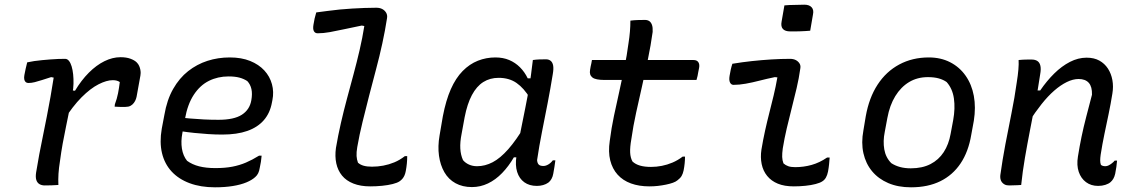

<svg xmlns="http://www.w3.org/2000/svg" viewBox="-20 -788 4840 819"><path d="M96 -522Q110 -525 126 -527.5Q142 -530 160 -531.5Q178 -533 195 -534.5Q212 -536 228.5 -536.5Q245 -537 258 -537Q267 -537 274 -528.5Q281 -520 285.5 -505Q290 -490 292 -471Q294 -452 293.5 -431Q293 -410 289 -390Q283 -354 276 -318.5Q269 -283 261.5 -247.5Q254 -212 247.5 -176Q241 -140 236 -102Q231 -71 229.5 -47Q228 -23 229 1Q215 2 200.5 2.5Q186 3 171 3Q158 3 148.5 -2.5Q139 -8 135 -20Q131 -32 134 -52Q140 -90 147.5 -129.5Q155 -169 163.5 -210Q172 -251 180 -292.5Q188 -334 195.5 -375.5Q203 -417 209 -457L198 -459Q176 -452 159 -446.5Q142 -441 128 -437.5Q114 -434 101 -434Q94 -434 89.5 -438Q85 -442 83.5 -449.5Q82 -457 84 -468Q87 -482 89.5 -495Q92 -508 96 -522ZM494 -544Q519 -544 536.5 -537.5Q554 -531 563 -522Q570 -515 573.5 -507Q577 -499 578.5 -491.5Q580 -484 580 -477Q580 -470 579 -466L564 -383Q563 -375 560 -366Q557 -357 551 -349Q545 -341 536.5 -336.5Q528 -332 515 -332Q503 -332 491.5 -332Q480 -332 469 -333L470 -343Q479 -367 483.5 -390Q488 -413 491 -438Q485 -442 478 -444Q471 -446 461 -446Q435 -446 400.5 -428.5Q366 -411 328 -373Q290 -335 251 -273L269 -404L300 -401Q327 -446 359 -478Q391 -510 425.5 -527Q460 -544 494 -544Z M960 -543Q1010 -543 1047 -528Q1084 -513 1107.5 -487.5Q1131 -462 1140 -429Q1149 -396 1142 -361L1140 -351Q1132 -306 1105.5 -275.5Q1079 -245 1035 -229.5Q991 -214 928 -214Q899 -214 868.5 -216Q838 -218 809 -221Q780 -224 754 -228L721 -224L732 -289Q762 -285 791 -282.5Q820 -280 849.5 -278.5Q879 -277 912 -277Q978 -277 1011.5 -298.5Q1045 -320 1052 -360Q1057 -388 1052.5 -408Q1048 -428 1035 -442Q1020 -452 1001 -457Q982 -462 955 -462Q909 -462 871 -443Q833 -424 806.5 -383.5Q780 -343 769 -281L758 -221Q751 -185 756 -154Q761 -123 778 -102Q800 -86 829.5 -78.5Q859 -71 899 -71Q940 -71 971 -77Q1002 -83 1029 -94.5Q1056 -106 1085 -124H1096Q1095 -111 1093 -98Q1091 -85 1088 -72Q1086 -59 1081.5 -49.5Q1077 -40 1069 -33Q1055 -20 1031 -10Q1007 0 973 5.5Q939 11 897 11Q836 11 789 -6.5Q742 -24 712 -56.5Q682 -89 671 -135Q660 -181 670 -239L681 -297Q692 -362 718.5 -408.5Q745 -455 782.5 -484.5Q820 -514 865 -528.5Q910 -543 960 -543Z M1329 -735Q1353 -738 1378.5 -741.5Q1404 -745 1430 -747.5Q1456 -750 1482 -751.5Q1508 -753 1534 -754Q1560 -755 1585 -755Q1600 -755 1610.5 -749.5Q1621 -744 1627 -734Q1633 -724 1631 -711Q1623 -659 1611 -603.5Q1599 -548 1584 -492Q1569 -436 1554.5 -379.5Q1540 -323 1526.5 -268Q1513 -213 1504 -161Q1500 -138 1501 -122.5Q1502 -107 1507 -94Q1517 -85 1531.5 -81Q1546 -77 1567 -77Q1591 -77 1615 -81.5Q1639 -86 1662 -95.5Q1685 -105 1707 -122H1717Q1717 -106 1715.5 -90.5Q1714 -75 1711 -59Q1709 -48 1705.5 -40Q1702 -32 1697 -26Q1692 -20 1685 -15Q1675 -8 1655 -3Q1635 2 1610 4.5Q1585 7 1559 7Q1518 7 1487.5 -5Q1457 -17 1439 -39Q1421 -61 1414.5 -91Q1408 -121 1413 -157Q1422 -210 1434 -262.5Q1446 -315 1460 -367Q1474 -419 1488 -471Q1502 -523 1514 -574.5Q1526 -626 1534 -677L1523 -679Q1483 -671 1449 -663.5Q1415 -656 1387 -651Q1359 -646 1335 -646Q1324 -646 1319 -655Q1314 -664 1317 -682Q1319 -696 1322 -709Q1325 -722 1329 -735Z M2093 -543Q2126 -543 2152 -532Q2178 -521 2198 -501Q2218 -481 2231 -454H2256L2241 -369Q2215 -412 2183.5 -434Q2152 -456 2107 -456Q2070 -456 2041.5 -438Q2013 -420 1993 -382.5Q1973 -345 1962 -288L1949 -217Q1942 -182 1943.5 -154.5Q1945 -127 1955 -105Q1965 -93 1980.5 -86Q1996 -79 2015 -79Q2049 -79 2081.5 -96Q2114 -113 2148 -151.5Q2182 -190 2221 -255L2195 -117H2172Q2150 -79 2122 -50Q2094 -21 2061.5 -5.5Q2029 10 1993 10Q1953 10 1923 -6.5Q1893 -23 1875.5 -53.5Q1858 -84 1852.5 -124Q1847 -164 1855 -210L1869 -292Q1882 -360 1903 -407.5Q1924 -455 1953.5 -485Q1983 -515 2018.5 -529Q2054 -543 2093 -543ZM2253 -532Q2267 -534 2280.5 -534.5Q2294 -535 2309 -535Q2321 -535 2329 -528.5Q2337 -522 2339.5 -508.5Q2342 -495 2338 -472Q2328 -410 2316 -348Q2304 -286 2292 -226Q2280 -166 2271 -105Q2272 -92 2278 -86Q2284 -80 2298 -80Q2308 -80 2319 -86.5Q2330 -93 2338 -104H2349Q2347 -90 2345 -76Q2343 -62 2340 -47Q2338 -35 2332.5 -25Q2327 -15 2319 -9Q2309 -2 2296.5 1.5Q2284 5 2270 5Q2238 5 2216.5 -10.5Q2195 -26 2186 -54.5Q2177 -83 2183 -122Q2190 -174 2200 -224.5Q2210 -275 2220.5 -326.5Q2231 -378 2240 -433Q2243 -452 2245 -468.5Q2247 -485 2249 -500.5Q2251 -516 2253 -532Z M2505 -532H2938Q2953 -532 2959 -522.5Q2965 -513 2962 -498Q2960 -489 2958.5 -480.5Q2957 -472 2955.5 -464Q2954 -456 2951 -447H2557Q2540 -447 2527 -449.5Q2514 -452 2507 -457.5Q2500 -463 2497.5 -471Q2495 -479 2497 -490Q2498 -498 2499.5 -504.5Q2501 -511 2502.5 -518Q2504 -525 2505 -532ZM2902 -120Q2902 -106 2900.5 -91Q2899 -76 2896 -61Q2893 -47 2887.5 -37.5Q2882 -28 2870 -19Q2863 -13 2850.5 -8.5Q2838 -4 2821 -0.5Q2804 3 2786.5 5Q2769 7 2750 7Q2706 7 2671.5 -5.5Q2637 -18 2614.5 -43Q2592 -68 2583 -104Q2574 -140 2581 -187Q2588 -242 2599 -294Q2610 -346 2621.5 -397Q2633 -448 2643.5 -499.5Q2654 -551 2661 -604Q2665 -629 2667 -653Q2669 -677 2669 -700Q2685 -702 2700 -702.5Q2715 -703 2731 -703Q2742 -703 2749.5 -698Q2757 -693 2761 -682Q2765 -671 2764 -652Q2756 -594 2744 -536.5Q2732 -479 2719 -421.5Q2706 -364 2693.5 -307.5Q2681 -251 2673 -194Q2667 -160 2668 -137.5Q2669 -115 2678 -99Q2691 -87 2710.5 -81.5Q2730 -76 2757 -76Q2780 -76 2803 -80.5Q2826 -85 2848.5 -94.5Q2871 -104 2892 -120Z M3104 -516Q3146 -523 3188 -527.5Q3230 -532 3271 -534.5Q3312 -537 3350 -537Q3364 -537 3374 -532Q3384 -527 3390 -518Q3396 -509 3394 -497Q3388 -454 3378 -411.5Q3368 -369 3357 -326Q3346 -283 3336 -240.5Q3326 -198 3319 -155Q3316 -133 3316.5 -118.5Q3317 -104 3322 -91Q3331 -83 3342.5 -79Q3354 -75 3372 -75Q3408 -75 3442 -84.5Q3476 -94 3508 -116H3519Q3518 -102 3516.5 -87Q3515 -72 3512 -56Q3509 -41 3503 -30.5Q3497 -20 3487 -14Q3478 -8 3459 -3Q3440 2 3415.5 4.5Q3391 7 3366 7Q3326 7 3298 -4.5Q3270 -16 3252.5 -37.5Q3235 -59 3229 -88Q3223 -117 3228 -150Q3235 -192 3243.5 -230.5Q3252 -269 3261.5 -306Q3271 -343 3280 -380.5Q3289 -418 3296 -458L3285 -459Q3251 -452 3220 -444Q3189 -436 3161 -431Q3133 -426 3109 -426Q3099 -426 3094 -436Q3089 -446 3092 -464Q3094 -477 3097 -490.5Q3100 -504 3104 -516ZM3326 -765Q3336 -766 3346.5 -766.5Q3357 -767 3368 -767Q3379 -767 3390 -767.5Q3401 -768 3411 -768Q3432 -768 3442 -757Q3452 -746 3448 -727L3436 -657Q3426 -656 3415.5 -655.5Q3405 -655 3394 -654.5Q3383 -654 3372.5 -654Q3362 -654 3351 -654Q3329 -654 3319.5 -664.5Q3310 -675 3314 -696Z M3942 -543Q3993 -543 4033 -522.5Q4073 -502 4099 -465Q4125 -428 4134 -379Q4143 -330 4134 -273L4123 -213Q4111 -141 4077.5 -91Q4044 -41 3991 -15Q3938 11 3866 11Q3811 11 3769 -7Q3727 -25 3700 -57.5Q3673 -90 3663 -134.5Q3653 -179 3663 -232L3673 -292Q3687 -371 3723.5 -427Q3760 -483 3816 -513Q3872 -543 3942 -543ZM3938 -459Q3893 -459 3858 -438Q3823 -417 3799 -378Q3775 -339 3765 -284L3754 -225Q3746 -186 3752 -151Q3758 -116 3782 -92Q3799 -81 3819.5 -75.5Q3840 -70 3865 -70Q3914 -70 3949 -88Q3984 -106 4005.5 -139Q4027 -172 4035 -217L4046 -276Q4055 -326 4049 -368Q4043 -410 4018 -438Q4004 -448 3984.5 -453.5Q3965 -459 3938 -459Z M4325 -532Q4335 -533 4344.5 -533.5Q4354 -534 4363 -534Q4372 -534 4381 -534Q4396 -534 4405.5 -527.5Q4415 -521 4418 -507Q4421 -493 4417 -471Q4408 -410 4396.5 -350.5Q4385 -291 4373.5 -232Q4362 -173 4352 -115Q4342 -57 4336 1Q4328 2 4319.5 2Q4311 2 4302.5 2.5Q4294 3 4285 3Q4273 3 4265.5 -1Q4258 -5 4253.5 -11Q4249 -17 4247.5 -25Q4246 -33 4247 -41Q4256 -106 4268.5 -172Q4281 -238 4294.5 -304.5Q4308 -371 4317 -436Q4322 -467 4324 -491Q4326 -515 4325 -532ZM4615 -542Q4647 -542 4669.5 -529.5Q4692 -517 4706 -495.5Q4720 -474 4725 -446.5Q4730 -419 4725 -389Q4718 -345 4709 -302Q4700 -259 4691 -216Q4682 -173 4675 -128Q4673 -114 4673 -103.5Q4673 -93 4676 -85Q4679 -82 4684 -80.5Q4689 -79 4695 -79Q4702 -79 4709 -82.5Q4716 -86 4723 -91.5Q4730 -97 4735 -103H4745Q4744 -89 4742 -76Q4740 -63 4737 -47Q4734 -34 4729 -25.5Q4724 -17 4717 -11Q4709 -4 4695 0.5Q4681 5 4664 5Q4634 5 4612.5 -11Q4591 -27 4581.5 -55Q4572 -83 4578 -120Q4585 -164 4593.5 -205Q4602 -246 4613.5 -290Q4625 -334 4638 -384Q4639 -418 4624.5 -434.5Q4610 -451 4581 -451Q4557 -451 4530.5 -438Q4504 -425 4477 -401.5Q4450 -378 4423 -344Q4396 -310 4369 -268L4388 -402H4417Q4445 -443 4477 -474.5Q4509 -506 4544 -524Q4579 -542 4615 -542Z"/></svg>

Font: Rec Mono Semicasual
Style: Italic
Weight: 400
Italic angle: -10°
Version: Version 1.085; ttfautohint (v1.8.4.7-5d5b)